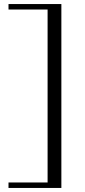

<svg xmlns="http://www.w3.org/2000/svg" viewBox="-20 -819 418 948"><path d="M22 109H283V-799H22V-772H215V82H22Z"/></svg>

Font: Sprat Medium
Style: Regular
Weight: 500
Designer: Ethan Nakache
Foundry: Collletttivo
Version: Version 2.000;Glyphs 3.2 (3217)